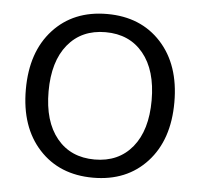

<svg xmlns="http://www.w3.org/2000/svg" viewBox="-44 -575 658 631"><g transform="rotate(5 285.0 -260.0)"><path d="M409.5 -414.5Q364 -470 285 -470Q206 -470 160.5 -414.5Q115 -359 115 -260Q115 -161 160.5 -105.5Q206 -50 285 -50Q364 -50 409.5 -105.5Q455 -161 455 -260Q455 -359 409.5 -414.5ZM463 -63Q396 10 285 10Q174 10 107 -63Q40 -136 40 -260Q40 -384 107 -457Q174 -530 285 -530Q396 -530 463 -457Q530 -384 530 -260Q530 -136 463 -63Z"/></g></svg>

Font: M PLUS 1p
Style: Regular
Weight: 400
Version: Version 1.062